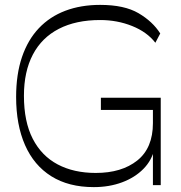

<svg xmlns="http://www.w3.org/2000/svg" viewBox="-20 -758 740 786"><path d="M364 8Q261 8 190 -36.5Q119 -81 82.5 -164Q46 -247 46 -361Q46 -454 70 -524.5Q94 -595 139 -642.5Q184 -690 247.5 -714Q311 -738 390 -738Q489 -738 547 -704Q605 -670 636 -621L616 -583Q582 -627 521 -651.5Q460 -676 390 -676Q291 -676 221 -640Q151 -604 114.5 -534.5Q78 -465 78 -366Q78 -260 114 -190Q150 -120 216 -85Q282 -50 372 -50Q478 -50 542 -101Q606 -152 606 -254V-333L632 -308H393V-358H638V0H606V-151L612 -149Q602 -102 567 -66.5Q532 -31 479.5 -11.5Q427 8 364 8Z"/></svg>

Font: Savate ExtraLight
Style: Regular
Weight: 200
Designer: Max Esnée
Foundry: Plomb Type
Version: Version 2.000